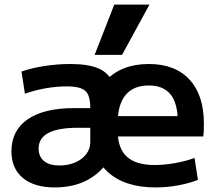

<svg xmlns="http://www.w3.org/2000/svg" viewBox="-20 -810 947 840"><path d="M240 -86Q279 -86 309.5 -99.5Q340 -113 357.5 -136Q375 -159 375 -188V-251H321Q235 -251 192 -228.5Q149 -206 149 -160Q149 -125 172.5 -105.5Q196 -86 240 -86ZM219 10Q130 10 80 -31.5Q30 -73 30 -148Q30 -239 101 -288Q172 -337 304 -337H375Q375 -374 366 -394.5Q357 -415 334.5 -423.5Q312 -432 272 -432Q226 -432 178.5 -423.5Q131 -415 89 -400L74 -497Q120 -513 176 -521.5Q232 -530 288 -530Q365 -530 410 -511Q455 -492 475 -447.5Q495 -403 495 -328V-260Q495 -179 460.5 -118Q426 -57 364.5 -23.5Q303 10 219 10ZM661 10Q523 10 449 -60Q375 -130 375 -260Q375 -386 443.5 -458Q512 -530 631 -530Q746 -530 809 -462Q872 -394 872 -269Q872 -255 871.5 -238Q871 -221 869 -213H443V-302H776L758 -275Q758 -357 726.5 -396.5Q695 -436 631 -436Q564 -436 529.5 -394.5Q495 -353 495 -272V-237Q495 -161 535 -124.5Q575 -88 656 -88Q698 -88 746 -96.5Q794 -105 831 -119L846 -23Q808 -8 759 1Q710 10 661 10ZM514 -570H394L480 -790H634Z"/></svg>

Font: M PLUS 1 SemiBold
Style: Regular
Weight: 600
Designer: Coji Morishita
Foundry: UNDERFOREST DESIGN
Version: Version 1.001